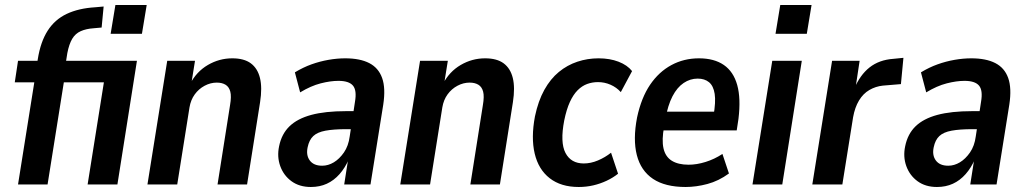

<svg xmlns="http://www.w3.org/2000/svg" viewBox="-20 -737 4099 767"><path d="M52 0 117 -408H39L52 -494H166L124 -459L131 -501Q142 -570 170.5 -614.5Q199 -659 246.5 -681.5Q294 -704 361 -708L394 -711L386 -627L353 -624Q324 -622 302.5 -612.5Q281 -603 268.5 -582Q256 -561 249 -525L239 -462L211 -494H527L449 0H330L395 -408H235L170 0ZM422 -602 441 -717H566L547 -602Z M569 0 648 -494H759L744 -401H739Q765 -451 810.5 -477.5Q856 -504 908 -504Q955 -504 982 -484Q1009 -464 1018.5 -425.5Q1028 -387 1019 -329L967 0H849L899 -317Q905 -352 900 -371Q895 -390 881 -398.5Q867 -407 846 -407Q821 -407 797.5 -394.5Q774 -382 758 -360Q742 -338 737 -308L688 0Z M1222 10Q1176 10 1144.5 -13Q1113 -36 1099.5 -73.5Q1086 -111 1095 -153Q1105 -202 1136.5 -232.5Q1168 -263 1223.5 -278Q1279 -293 1363 -293H1408L1398 -221H1364Q1313 -221 1280.5 -215Q1248 -209 1231.5 -193.5Q1215 -178 1209 -149Q1202 -117 1217.5 -96Q1233 -75 1267 -75Q1291 -75 1313.5 -88.5Q1336 -102 1354 -128Q1372 -154 1377 -192L1398 -330Q1406 -376 1390 -395Q1374 -414 1332 -414Q1300 -414 1261 -404Q1222 -394 1179 -368L1158 -448Q1191 -468 1224.5 -480Q1258 -492 1292.5 -498Q1327 -504 1359 -504Q1418 -504 1455 -485Q1492 -466 1506.5 -425.5Q1521 -385 1511 -319L1460 0H1355L1371 -102H1374Q1359 -67 1336.5 -41.5Q1314 -16 1285.5 -3Q1257 10 1222 10Z M1579 0 1658 -494H1769L1754 -401H1749Q1775 -451 1820.5 -477.5Q1866 -504 1918 -504Q1965 -504 1992 -484Q2019 -464 2028.5 -425.5Q2038 -387 2029 -329L1977 0H1859L1909 -317Q1915 -352 1910 -371Q1905 -390 1891 -398.5Q1877 -407 1856 -407Q1831 -407 1807.5 -394.5Q1784 -382 1768 -360Q1752 -338 1747 -308L1698 0Z M2292 10Q2221 10 2176 -25Q2131 -60 2116 -123.5Q2101 -187 2117 -272Q2130 -334 2154.5 -378Q2179 -422 2212.5 -449.5Q2246 -477 2286.5 -490.5Q2327 -504 2371 -504Q2416 -504 2451 -490.5Q2486 -477 2505 -453L2460 -369Q2443 -388 2419 -398.5Q2395 -409 2369 -409Q2346 -409 2325.5 -401.5Q2305 -394 2287.5 -376.5Q2270 -359 2256.5 -329.5Q2243 -300 2234 -256Q2217 -168 2239 -126Q2261 -84 2312 -84Q2340 -84 2368.5 -96Q2397 -108 2421 -127L2449 -43Q2429 -27 2403.5 -15Q2378 -3 2350 3.5Q2322 10 2292 10Z M2719 10Q2637 10 2588.5 -22.5Q2540 -55 2524 -117.5Q2508 -180 2525 -268Q2542 -347 2577 -398.5Q2612 -450 2662 -477Q2712 -504 2772 -504Q2833 -504 2871.5 -477.5Q2910 -451 2925 -397.5Q2940 -344 2930 -262L2923 -216H2615L2626 -291H2848L2830 -273Q2840 -330 2835 -362Q2830 -394 2812.5 -408.5Q2795 -423 2767 -423Q2737 -423 2711 -405.5Q2685 -388 2666.5 -352.5Q2648 -317 2638 -261L2633 -231Q2623 -178 2630.5 -144.5Q2638 -111 2663.5 -95Q2689 -79 2731 -79Q2763 -79 2798.5 -90Q2834 -101 2866 -122L2892 -44Q2851 -14 2806 -2Q2761 10 2719 10Z M3078 -602 3097 -717H3222L3203 -602ZM2986 0 3065 -494H3183L3105 0Z M3225 0 3304 -494H3414L3397 -381H3392Q3415 -437 3453.5 -467.5Q3492 -498 3549 -502L3589 -506L3579 -401L3507 -395Q3478 -392 3453 -377.5Q3428 -363 3411.5 -335.5Q3395 -308 3388 -269L3345 0Z M3723 10Q3677 10 3645.5 -13Q3614 -36 3600.5 -73.5Q3587 -111 3596 -153Q3606 -202 3637.5 -232.5Q3669 -263 3724.5 -278Q3780 -293 3864 -293H3909L3899 -221H3865Q3814 -221 3781.5 -215Q3749 -209 3732.5 -193.5Q3716 -178 3710 -149Q3703 -117 3718.5 -96Q3734 -75 3768 -75Q3792 -75 3814.5 -88.5Q3837 -102 3855 -128Q3873 -154 3878 -192L3899 -330Q3907 -376 3891 -395Q3875 -414 3833 -414Q3801 -414 3762 -404Q3723 -394 3680 -368L3659 -448Q3692 -468 3725.5 -480Q3759 -492 3793.5 -498Q3828 -504 3860 -504Q3919 -504 3956 -485Q3993 -466 4007.5 -425.5Q4022 -385 4012 -319L3961 0H3856L3872 -102H3875Q3860 -67 3837.5 -41.5Q3815 -16 3786.5 -3Q3758 10 3723 10Z"/></svg>

Font: Nunito Sans 10pt Condensed
Style: Bold Italic
Weight: 700
Width: 3
Italic angle: -9°
Designer: Vernon Adams
Foundry: Vernon Adams
Version: Version 3.101;gftools[0.9.27]